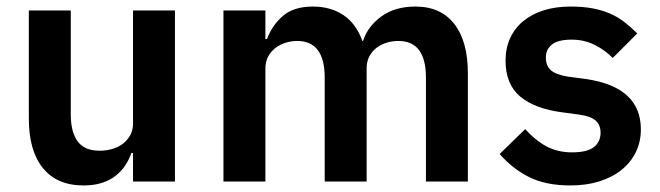

<svg xmlns="http://www.w3.org/2000/svg" viewBox="-20 -554 2015 586"><path d="M386 -87H381Q374 -67 362.5 -49.5Q351 -32 333.5 -18Q316 -4 291.5 4Q267 12 235 12Q154 12 111 -41Q68 -94 68 -192V-522H196V-205Q196 -151 217 -122.5Q238 -94 284 -94Q303 -94 321.5 -99Q340 -104 354 -114.5Q368 -125 377 -140.5Q386 -156 386 -177V-522H514V0H386Z M662 0V-522H790V-435H795Q810 -476 843 -505Q876 -534 935 -534Q989 -534 1028 -508Q1067 -482 1086 -429H1088Q1102 -473 1143.5 -503.5Q1185 -534 1248 -534Q1325 -534 1366.5 -481Q1408 -428 1408 -330V0H1280V-317Q1280 -429 1196 -429Q1177 -429 1159.5 -423.5Q1142 -418 1128.5 -407.5Q1115 -397 1107 -381.5Q1099 -366 1099 -345V0H971V-317Q971 -429 887 -429Q869 -429 851.5 -423.5Q834 -418 820.5 -407.5Q807 -397 798.5 -381.5Q790 -366 790 -345V0Z M1721 12Q1646 12 1595 -13.5Q1544 -39 1505 -84L1583 -160Q1612 -127 1646.5 -108Q1681 -89 1726 -89Q1772 -89 1792.5 -105Q1813 -121 1813 -149Q1813 -172 1798.5 -185.5Q1784 -199 1749 -204L1697 -211Q1612 -222 1567.5 -259.5Q1523 -297 1523 -369Q1523 -407 1537 -437.5Q1551 -468 1577 -489.5Q1603 -511 1639.5 -522.5Q1676 -534 1721 -534Q1759 -534 1788.5 -528.5Q1818 -523 1842 -512.5Q1866 -502 1886 -486.5Q1906 -471 1925 -452L1850 -377Q1827 -401 1795 -417Q1763 -433 1725 -433Q1683 -433 1664.5 -418Q1646 -403 1646 -379Q1646 -353 1661.5 -339.5Q1677 -326 1714 -320L1767 -313Q1936 -289 1936 -159Q1936 -121 1920.5 -89.5Q1905 -58 1877 -35.5Q1849 -13 1809.5 -0.5Q1770 12 1721 12Z"/></svg>

Font: IBM Plex Sans KR SmBld
Style: Regular
Weight: 600
Designer: Mike Abbink; Paul van der Laan; Pieter van Rosmalen; Wujin Sim; Chorong Kim; Dohee Lee;
Foundry: Sandoll Inc.
Version: Version 1.002